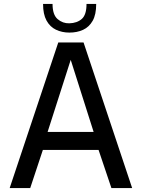

<svg xmlns="http://www.w3.org/2000/svg" viewBox="-20 -952 718 972"><path d="M29 0 275 -737H403L649 0H544L479 -193H197L133 0ZM221 -284H454L338 -649ZM331 -787Q294 -787 263.5 -801.5Q233 -816 215.5 -848Q198 -880 198 -932H246Q246 -877 272 -855Q298 -833 331 -834Q370 -835 394 -856Q418 -877 418 -932H467Q467 -878 449 -846.5Q431 -815 400.5 -801Q370 -787 331 -787Z"/></svg>

Font: Exo Thin Medium
Style: Regular
Weight: 500
Version: Version 2.000